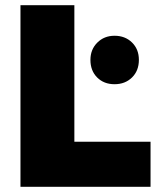

<svg xmlns="http://www.w3.org/2000/svg" viewBox="-20 -721 614 741"><path d="M267 -174H561V0H59V-701H267ZM422 -583Q463 -583 489.5 -557Q516 -531 516 -490Q516 -448 489.5 -422Q463 -396 422 -396Q381 -396 355 -422Q329 -448 329 -490Q329 -530 355.5 -556.5Q382 -583 422 -583Z"/></svg>

Font: Montserrat Extra Bold
Style: Regular
Weight: 800
Designer: Julieta Ulanovsky
Foundry: Julieta Ulanovsky
Version: Version 3.001;PS 003.001;hotconv 1.0.70;makeotf.lib2.5.58329